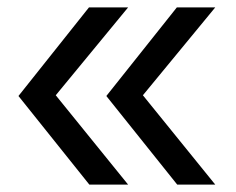

<svg xmlns="http://www.w3.org/2000/svg" viewBox="-20 -540 640 520"><path d="M460 -40 268 -280 459 -520H563L367 -282L563 -40ZM222 -40 30 -280 221 -520H327L131 -282L327 -40Z"/></svg>

Font: JetBrainsMonoNL NF
Style: Regular
Weight: 400
Designer: Philipp Nurullin, Konstantin Bulenkov
Foundry: JetBrains
Version: Version 2.304; ttfautohint (v1.8.4.7-5d5b);Nerd Fonts 3.2.1